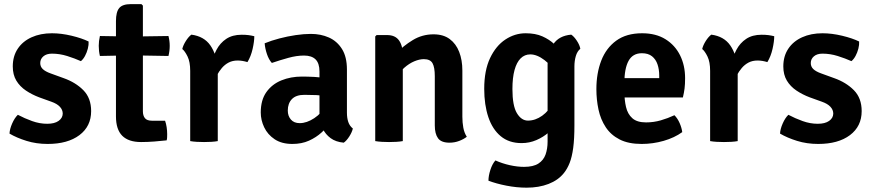

<svg xmlns="http://www.w3.org/2000/svg" viewBox="-20 -668 4128 909"><path d="M25 -35.5Q26 -57 37.5 -83.2Q49 -109.5 64.5 -124.5Q96.5 -107.5 132 -94.8Q167.5 -82 203.5 -82Q238 -82 257.2 -95.5Q276.5 -109 277 -130Q277 -148 263.5 -162.5Q250 -177 223 -186.5L166 -207Q131.5 -220 102.8 -239.2Q74 -258.5 57.2 -286.5Q40.5 -314.5 40.5 -353.5Q40.5 -402 64 -437.2Q87.5 -472.5 129.5 -491.5Q171.5 -510.5 226 -510.5Q270 -510.5 319 -498.8Q368 -487 399.5 -471.5Q400.5 -456 395.8 -437.5Q391 -419 382.5 -403.2Q374 -387.5 363 -378.5Q334 -391.5 298.2 -402.8Q262.5 -414 226 -414Q200 -414 185.2 -401.2Q170.5 -388.5 170.5 -369.5Q170.5 -352.5 182.5 -341Q194.5 -329.5 219.5 -320.5L281.5 -298Q338 -278 374.8 -240.8Q411.5 -203.5 411.5 -142Q411.5 -70 356 -28.2Q300.5 13.5 205.5 13.5Q152 13.5 105.5 -1Q59 -15.5 25 -35.5Z M529 -568Q529 -611.5 544.5 -630Q560 -648.5 599.5 -648.5H649.5L656.5 -641.5V-141.5Q656.5 -120.5 666.2 -108.5Q676 -96.5 699.5 -96.5H761.5Q766.5 -82.5 769 -65.8Q771.5 -49 771.5 -33Q771.5 -26 771.2 -18.2Q771 -10.5 769 -3.5Q742.5 -0.5 710.2 2Q678 4.5 648 4.5Q588.5 4.5 558.8 -25.2Q529 -55 529 -117ZM777.5 -497.5Q783.5 -474.5 783.5 -451Q783.5 -439 782 -427Q780.5 -415 777.5 -403L602 -406L453 -403Q447.5 -426 447.5 -451Q447.5 -473.5 453 -497.5L605 -495Z M1184 -496.5Q1184 -472 1176 -436.5Q1168 -401 1151.5 -374Q1140 -377.5 1128.5 -379.5Q1117 -381.5 1105.5 -381.5Q1081 -381.5 1062.8 -372Q1044.5 -362.5 1030.5 -346.2Q1016.5 -330 1005.5 -308.5Q994.5 -287 986 -263L969.5 -284Q971.5 -323 979.8 -361.5Q988 -400 1005 -432.2Q1022 -464.5 1051.2 -484Q1080.5 -503.5 1124 -503.5Q1142.5 -503.5 1156 -501.8Q1169.5 -500 1184 -496.5ZM843 -436Q847 -453.5 859.8 -473.8Q872.5 -494 886 -504Q946 -496 975.8 -453.2Q1005.5 -410.5 1011 -343V0Q998 2.5 980.8 3.5Q963.5 4.5 946 4.5Q929 4.5 911.8 3.5Q894.5 2.5 880.5 0V-332.5Q880.5 -375 868 -400.5Q855.5 -426 843 -436Z M1214.5 -135.5Q1214.5 -194.5 1241.2 -232Q1268 -269.5 1312.2 -287.5Q1356.5 -305.5 1409.5 -305.5Q1434.5 -305.5 1469.2 -303.8Q1504 -302 1533 -295.5V-211Q1509 -216.5 1477.2 -217.8Q1445.5 -219 1421 -219Q1381.5 -219 1362 -198.8Q1342.5 -178.5 1342.5 -144.5Q1342.5 -119 1357.2 -102Q1372 -85 1399 -85Q1432 -85 1467.8 -108.5Q1503.5 -132 1528 -175L1547 -86Q1528 -64 1502.5 -40.8Q1477 -17.5 1442.8 -2Q1408.5 13.5 1364 13.5Q1313.5 13.5 1280.2 -8.8Q1247 -31 1230.8 -65.2Q1214.5 -99.5 1214.5 -135.5ZM1650.5 -59.5Q1646.5 -42 1633.8 -22Q1621 -2 1607.5 7.5Q1569.5 4 1545.2 -14Q1521 -32 1508.5 -57.8Q1496 -83.5 1492.5 -110V-329.5Q1492.5 -368.5 1474 -386.8Q1455.5 -405 1419.5 -405Q1384.5 -405 1345.5 -394.2Q1306.5 -383.5 1267 -370Q1252.5 -386 1243.8 -412Q1235 -438 1233 -463Q1264.5 -476 1302.8 -486Q1341 -496 1380 -501.8Q1419 -507.5 1452 -507.5Q1498.5 -507.5 1537 -490.5Q1575.5 -473.5 1599 -436.2Q1622.5 -399 1622.5 -338.5V-134.5Q1622.5 -109.5 1628.8 -90.8Q1635 -72 1650.5 -59.5Z M1812.5 -502Q1851 -502 1869 -476.8Q1887 -451.5 1887 -408V0Q1873.5 2.5 1856.2 3.5Q1839 4.5 1822 4.5Q1805.5 4.5 1788.2 3.5Q1771 2.5 1756.5 0V-495.5L1763 -502ZM2169 -115.5Q2169 -88 2173.5 -63.5Q2178 -39 2190 -20.5Q2175.5 -9 2154 -0.8Q2132.5 7.5 2108 7.5Q2069 7.5 2053.8 -13.5Q2038.5 -34.5 2038.5 -74V-307.5Q2038.5 -349 2027.8 -368.5Q2017 -388 1986.5 -388Q1966 -388 1941.5 -377.8Q1917 -367.5 1894 -347.2Q1871 -327 1855 -296V-415Q1889.5 -451 1934.2 -478.2Q1979 -505.5 2032.5 -505.5Q2079 -505.5 2109 -483.2Q2139 -461 2154 -422.2Q2169 -383.5 2169 -334Z M2727.5 -437Q2713 -425.5 2706.2 -402.8Q2699.5 -380 2699.5 -353.5V-74.5Q2699.5 -10.5 2693.8 32.2Q2688 75 2677 103Q2666 131 2650 151Q2623 185 2577.2 202.8Q2531.5 220.5 2473 220.5Q2426.5 220.5 2377.8 211Q2329 201.5 2292.5 187.5Q2292.5 164 2301.8 135.8Q2311 107.5 2325.5 91.5Q2357.5 106 2393.5 114Q2429.5 122 2461 122Q2504.5 122 2528.8 106.5Q2553 91 2562.8 63.8Q2572.5 36.5 2572.5 2.5V-363Q2572.5 -418.5 2599.5 -458.8Q2626.5 -499 2684.5 -504Q2698 -495 2711.2 -474.8Q2724.5 -454.5 2727.5 -437ZM2272.5 -247.5Q2272.5 -334.5 2300.2 -393Q2328 -451.5 2372.8 -481Q2417.5 -510.5 2468.5 -510.5Q2515 -510.5 2548 -495.8Q2581 -481 2603.8 -459.5Q2626.5 -438 2641 -416.5L2621.5 -308Q2594 -356 2558.2 -383.2Q2522.5 -410.5 2490.5 -410.5Q2464 -410.5 2445 -391.8Q2426 -373 2416 -336.5Q2406 -300 2406 -246.5Q2406 -167.5 2427.2 -132.2Q2448.5 -97 2479.5 -97Q2514.5 -97 2547 -120.2Q2579.5 -143.5 2600 -184L2618.5 -89.5Q2603.5 -64 2578 -41.5Q2552.5 -19 2519.5 -4.8Q2486.5 9.5 2449.5 9.5Q2390 9.5 2350.8 -23Q2311.5 -55.5 2292 -113.5Q2272.5 -171.5 2272.5 -247.5Z M2886 -206.5V-298H3101V-310.5Q3101 -339 3093 -363Q3085 -387 3067 -401.5Q3049 -416 3019 -416Q2975.5 -416 2955.8 -379.8Q2936 -343.5 2936 -275V-235.5Q2936 -195 2943.8 -161.5Q2951.5 -128 2973.8 -108.2Q2996 -88.5 3038.5 -88.5Q3074.5 -88.5 3108.2 -98.2Q3142 -108 3173 -122.5Q3188 -107.5 3197.8 -85Q3207.5 -62.5 3210 -42.5Q3173.5 -16 3122.2 -1.2Q3071 13.5 3018 13.5Q2955 13.5 2913.5 -7.8Q2872 -29 2847.8 -65.8Q2823.5 -102.5 2813.5 -149.2Q2803.5 -196 2803.5 -246Q2803.5 -321 2826.5 -380.8Q2849.5 -440.5 2897.5 -475.5Q2945.5 -510.5 3020 -510.5Q3085.5 -510.5 3130.8 -482.2Q3176 -454 3199.8 -406Q3223.5 -358 3223.5 -298Q3223.5 -269 3221 -249.2Q3218.5 -229.5 3213 -206.5Z M3645.5 -496.5Q3645.5 -472 3637.5 -436.5Q3629.5 -401 3613 -374Q3601.5 -377.5 3590 -379.5Q3578.5 -381.5 3567 -381.5Q3542.5 -381.5 3524.2 -372Q3506 -362.5 3492 -346.2Q3478 -330 3467 -308.5Q3456 -287 3447.5 -263L3431 -284Q3433 -323 3441.2 -361.5Q3449.5 -400 3466.5 -432.2Q3483.5 -464.5 3512.8 -484Q3542 -503.5 3585.5 -503.5Q3604 -503.5 3617.5 -501.8Q3631 -500 3645.5 -496.5ZM3304.5 -436Q3308.5 -453.5 3321.2 -473.8Q3334 -494 3347.5 -504Q3407.5 -496 3437.2 -453.2Q3467 -410.5 3472.5 -343V0Q3459.5 2.5 3442.2 3.5Q3425 4.5 3407.5 4.5Q3390.5 4.5 3373.2 3.5Q3356 2.5 3342 0V-332.5Q3342 -375 3329.5 -400.5Q3317 -426 3304.5 -436Z M3673 -35.5Q3674 -57 3685.5 -83.2Q3697 -109.5 3712.5 -124.5Q3744.5 -107.5 3780 -94.8Q3815.5 -82 3851.5 -82Q3886 -82 3905.2 -95.5Q3924.5 -109 3925 -130Q3925 -148 3911.5 -162.5Q3898 -177 3871 -186.5L3814 -207Q3779.5 -220 3750.8 -239.2Q3722 -258.5 3705.2 -286.5Q3688.5 -314.5 3688.5 -353.5Q3688.5 -402 3712 -437.2Q3735.5 -472.5 3777.5 -491.5Q3819.5 -510.5 3874 -510.5Q3918 -510.5 3967 -498.8Q4016 -487 4047.5 -471.5Q4048.5 -456 4043.8 -437.5Q4039 -419 4030.5 -403.2Q4022 -387.5 4011 -378.5Q3982 -391.5 3946.2 -402.8Q3910.5 -414 3874 -414Q3848 -414 3833.2 -401.2Q3818.5 -388.5 3818.5 -369.5Q3818.5 -352.5 3830.5 -341Q3842.5 -329.5 3867.5 -320.5L3929.5 -298Q3986 -278 4022.8 -240.8Q4059.5 -203.5 4059.5 -142Q4059.5 -70 4004 -28.2Q3948.5 13.5 3853.5 13.5Q3800 13.5 3753.5 -1Q3707 -15.5 3673 -35.5Z"/></svg>

Font: Signika Light SemiBold
Style: Regular
Weight: 600
Version: Version 2.003;gftools[0.9.32]